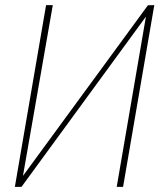

<svg xmlns="http://www.w3.org/2000/svg" viewBox="-20 -731 641 751"><path d="M69.8 -43 558.6 -710.4 583.5 -710.9 461.4 0H436.5L550.8 -666L64 0H38.1L160.2 -710.9H186.5Z"/></svg>

Font: Roboto Condensed Thin
Style: Italic
Weight: 250
Italic angle: -12°
Designer: Christian Robertson
Foundry: Google
Version: Version 3.008; 2023